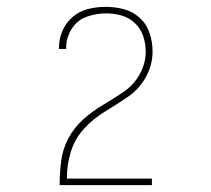

<svg xmlns="http://www.w3.org/2000/svg" viewBox="-20 -838 616 560"><path d="M154 -298H423V-317H175Q175 -357 186.5 -395Q198 -433 225 -462.5Q252 -492 286 -512.5Q320 -533 353 -555.5Q386 -578 405.5 -613.5Q425 -649 425 -688Q425 -715 416.5 -741Q408 -767 388 -785.5Q368 -804 342 -811Q316 -818 289 -818Q263 -818 238 -812Q213 -806 193 -789.5Q173 -773 162.5 -749Q152 -725 152 -700Q152 -697 152 -695H173Q173 -697 173 -699Q173 -728 189 -753.5Q205 -779 232.5 -789Q260 -799 289 -799Q312 -799 334 -793Q356 -787 373 -771Q390 -755 397.5 -733Q405 -711 405 -688Q405 -653 387.5 -621.5Q370 -590 340.5 -570Q311 -550 280.5 -532Q250 -514 223.5 -490.5Q197 -467 180 -435.5Q163 -404 158.5 -369Q154 -334 154 -299Z"/></svg>

Font: Iosevka Sparkle Thin
Style: Regular
Weight: 100
Designer: Belleve Invis
Foundry: Belleve Invis
Version: Version 4.5.0; ttfautohint (v1.8.3)